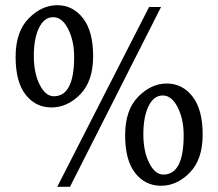

<svg xmlns="http://www.w3.org/2000/svg" viewBox="-20 -704 839 738"><path d="M40 -485.5Q40 -582 90 -633Q140 -684 200 -684Q260 -684 299 -634Q338 -584 338 -488Q338 -392 288.5 -341.5Q239 -291 178 -291Q117 -291 78.5 -340Q40 -389 40 -485.5ZM187 -334Q265 -334 265 -485Q265 -547 242 -592.5Q219 -638 184.5 -638Q150 -638 130 -597Q110 -556 110 -489.5Q110 -423 132.5 -378.5Q155 -334 187 -334ZM461 -184.5Q461 -281 511 -332Q561 -383 621 -383Q681 -383 720 -333Q759 -283 759 -187Q759 -91 709.5 -40.5Q660 10 599 10Q538 10 499.5 -39Q461 -88 461 -184.5ZM608 -33Q686 -33 686 -184Q686 -246 663 -291.5Q640 -337 605.5 -337Q571 -337 551 -296Q531 -255 531 -188.5Q531 -122 553.5 -77.5Q576 -33 608 -33ZM599 -677 249 14H200L553 -677Z"/></svg>

Font: Belleza
Style: Regular
Weight: 400
Designer: Eduardo Rodriguez Tunni
Foundry: Eduardo Rodriguez Tunni
Version: Version 1.001